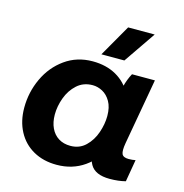

<svg xmlns="http://www.w3.org/2000/svg" viewBox="-110 -840 909 951"><g transform="rotate(15 345.0 -364.5)"><path d="M426.2 -166.6 445.4 -165.2 477.2 -430.8Q479.4 -438.8 482.2 -450.2Q492.2 -489 509.2 -520H626.6L566.8 -182.8Q559.6 -141.4 566.6 -125.8Q573.6 -110.2 601.2 -110.2Q620.6 -110.2 636.4 -113.6L617 -0.2Q581 9.2 535.8 9.2Q461 9.2 436.1 -34.6Q411.2 -78.4 426.2 -166.6ZM532.8 -302.2Q532.8 -219 499.6 -147.3Q466.4 -75.6 405.4 -32.8Q344.4 10 263.6 10Q195.6 10 144.1 -19Q92.6 -48 64.5 -100.8Q36.4 -153.6 36.4 -222.2Q36.4 -301.8 69.5 -372.9Q102.6 -444 163.9 -487.8Q225.2 -531.6 305.4 -531.6Q375.4 -531.6 426.9 -502.3Q478.4 -473 505.6 -420.7Q532.8 -368.4 532.8 -302.2ZM191.4 -228.8Q191.4 -189.2 205.3 -159.7Q219.2 -130.2 244.8 -114.3Q270.4 -98.4 305.6 -98.4Q351.8 -98.4 383.1 -128.5Q414.4 -158.6 429.5 -202.9Q444.6 -247.2 444.6 -288.4Q444.6 -333.2 428 -362Q411.4 -390.8 386.5 -404.1Q361.6 -417.4 335.8 -417.4Q288.4 -417.4 255.9 -388Q223.4 -358.6 207.4 -314.8Q191.4 -271 191.4 -228.8ZM337.2 -576.2 430.6 -739.2H566.8L455 -576.2Z"/></g></svg>

Font: Fixel Italic Variable Display Thin
Style: Italic
Weight: 100
Italic angle: -10°
Designer: AlfaBravo + MacPaw
Foundry: Kyrylo Tkachov, Marchela Mozhyna, Serhii Makarenko, Maria Weinstein, Zakhar Kryvoshyya
Version: Version 1.210;Glyphs 3.2 (3217)